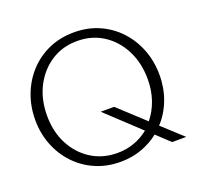

<svg xmlns="http://www.w3.org/2000/svg" viewBox="-118 -797 976 934"><g transform="rotate(-20 370.0 -330.0)"><path d="M354.6 5Q283.8 5 224.8 -20.8Q165.7 -46.6 122.5 -92.7Q79.3 -138.8 55.9 -199.2Q32.5 -259.6 32.5 -328Q32.5 -397.4 55.7 -458.4Q78.9 -519.4 121.8 -566Q164.7 -612.6 223.9 -638.8Q283 -665 354.6 -665Q426.2 -665 484.9 -638.8Q543.6 -612.6 586.5 -566Q629.5 -519.4 652.7 -458.4Q675.9 -397.4 675.9 -328Q675.9 -260.7 653.4 -201Q631 -141.4 589.4 -96.8L694.8 0H621.6L554 -63.4Q514.6 -31.7 464 -13.4Q413.3 5 354.6 5ZM354.6 -40.8Q401.6 -40.8 442.7 -55.8Q483.7 -70.9 516.5 -97.5L345.4 -257.5H415.1L549.4 -133.5Q580.4 -171.2 597.7 -220.9Q614.9 -270.6 614.9 -328Q614.9 -412.1 581.5 -477.9Q548.2 -543.7 489.6 -581.9Q431 -620 354.6 -620Q278.9 -620 220 -581.9Q161.1 -543.7 127.4 -477.9Q93.7 -412.1 93.7 -328Q93.7 -244.9 127.4 -180.1Q161.2 -115.3 220.1 -78.1Q278.9 -40.8 354.6 -40.8Z"/></g></svg>

Font: Panamera Thin
Style: Regular
Weight: 100
Designer: Bastien Sozeau
Foundry: NBR — Bastien Sozeau
Version: Version 3.003;gftools[0.9.33]